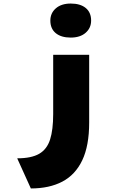

<svg xmlns="http://www.w3.org/2000/svg" viewBox="-20 -844 743 1083"><path d="M154 219 77 49Q157 49 201 23.5Q245 -2 262.5 -57Q280 -112 280 -201V-535H483V-153Q483 -22 444 60Q405 142 331.5 180.5Q258 219 154 219ZM379 -632Q325 -632 294.5 -657Q264 -682 264 -728Q264 -770 295 -797Q326 -824 379 -824Q433 -824 463.5 -799Q494 -774 494 -728Q494 -686 463 -659Q432 -632 379 -632Z"/></svg>

Font: Lexend Zetta Black
Style: Regular
Weight: 900
Designer: Bonnie Shaver-Troup, Thomas Jockin
Foundry: Lexend
Version: Version 1.007